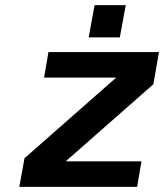

<svg xmlns="http://www.w3.org/2000/svg" viewBox="-20 -725 637 745"><path d="M324 -580 347 -705H468L445 -580ZM55 0 75 -111 431 -424H151L168 -523H597L575 -398L235 -99H529L512 0Z"/></svg>

Font: Tomorrow Medium
Style: Italic
Weight: 500
Italic angle: -10°
Designer: Tony de Marco, Monica Rizzolli
Foundry: Just in Type
Version: Version 2.002